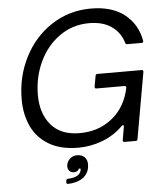

<svg xmlns="http://www.w3.org/2000/svg" viewBox="-63 -828 933 1093"><g transform="rotate(-5 403.5 -281.5)"><path d="M60 -292Q60 -422 116.5 -532.5Q173 -643 273 -708Q373 -773 497 -773Q617 -773 689 -716.5Q761 -660 778 -564V-562Q778 -553 769 -553H686Q677 -553 675 -562Q657 -622 607.5 -656.5Q558 -691 480 -691Q385 -691 310.5 -638Q236 -585 195 -497.5Q154 -410 154 -308Q154 -203 209.5 -137.5Q265 -72 373 -72Q482 -72 559.5 -135Q637 -198 659 -306V-308Q659 -317 650 -317H489Q484 -317 481.5 -320Q479 -323 480 -328L491 -390Q493 -399 502 -399H755Q760 -399 762.5 -396Q765 -393 764 -388L697 -9Q696 0 686 0H622Q617 0 614.5 -3Q612 -6 613 -11L626 -87V-90Q626 -96 622 -96Q618 -96 614 -92Q565 -42 497 -16Q429 10 359 10Q257 10 190 -30Q123 -70 91.5 -138Q60 -206 60 -292ZM272 199 273 190Q274 181 284 181Q351 178 359 139Q359 138 359.5 135.5Q360 133 359 129H349Q348 137 339.5 142Q331 147 320 147Q302 147 292.5 134Q283 121 286 101Q291 79 307.5 65.5Q324 52 346 52Q373 52 388.5 67Q404 82 404 108Q404 154 372 181Q340 208 281 210Q276 210 273.5 207Q271 204 272 199Z"/></g></svg>

Font: Open Sauce Two
Style: Italic
Weight: 400
Italic angle: -10°
Designer: Alfredo Marco Pradil
Foundry: Creative Sauce Fz LLC
Version: Version 1.477